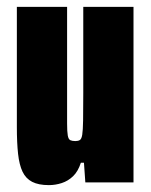

<svg xmlns="http://www.w3.org/2000/svg" viewBox="-20 -530 439 558"><path d="M122 8Q92 8 73.5 -1.5Q55 -11 45.5 -31Q36 -51 32.5 -83Q29 -115 29 -161V-510H175V-236Q175 -195 175 -171Q175 -147 177 -136Q179 -125 184.5 -122.5Q190 -120 199 -120Q207 -120 212 -123Q217 -126 219 -138.5Q221 -151 221.5 -180Q222 -209 222 -259V-510H368V0H228L224 -57H215Q207 -32 192.5 -18Q178 -4 159.5 2Q141 8 122 8Z"/></svg>

Font: Saira ExtraCondensed Black
Style: Regular
Weight: 900
Width: 2
Designer: Hector Gatti with collaboration of the Omnibus-Type team
Foundry: Omnibus-Type
Version: Version 1.101